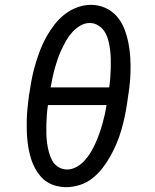

<svg xmlns="http://www.w3.org/2000/svg" viewBox="-20 -765 640 793"><path d="M253 8Q233 8 213 3Q193 -2 176 -12.5Q159 -23 146.5 -38Q134 -53 124.5 -70.5Q115 -88 109 -107Q103 -126 99 -146Q95 -166 93 -186.5Q91 -207 90.5 -228Q90 -249 90.5 -270Q91 -291 93 -312Q95 -333 97.5 -354Q100 -375 104 -396Q108 -424 114 -452Q120 -480 128.5 -507.5Q137 -535 147.5 -562Q158 -589 172.5 -614.5Q187 -640 205.5 -664Q224 -688 248 -706.5Q272 -725 300 -735Q328 -745 356 -745Q387 -745 415 -732.5Q443 -720 462.5 -697.5Q482 -675 493 -647Q504 -619 510 -589.5Q516 -560 518 -528.5Q520 -497 519 -465Q518 -433 514 -401.5Q510 -370 505 -339Q501 -311 495 -283Q489 -255 481 -227.5Q473 -200 462 -173.5Q451 -147 436.5 -121Q422 -95 403.5 -71Q385 -47 361.5 -28.5Q338 -10 309.5 -1Q281 8 253 8ZM189 -404H431Q434 -424 435.5 -444Q437 -464 437.5 -483.5Q438 -503 437.5 -522.5Q437 -542 434.5 -561Q432 -580 427 -599Q422 -618 412.5 -633.5Q403 -649 386.5 -659.5Q370 -670 351 -670Q330 -670 311.5 -659Q293 -648 278.5 -632Q264 -616 253.5 -597.5Q243 -579 234 -560Q225 -541 218.5 -522Q212 -503 206.5 -483.5Q201 -464 197 -444Q193 -424 189 -404ZM257 -65Q277 -65 296 -75.5Q315 -86 329.5 -102Q344 -118 355 -136.5Q366 -155 374.5 -174Q383 -193 390 -212.5Q397 -232 402.5 -251.5Q408 -271 412.5 -291Q417 -311 420 -331H178Q175 -311 173.5 -291.5Q172 -272 171.5 -252Q171 -232 171.5 -212.5Q172 -193 174.5 -174Q177 -155 182 -136.5Q187 -118 195.5 -102Q204 -86 220.5 -75.5Q237 -65 257 -65Z"/></svg>

Font: Iosevka Curly Slab ExObl
Style: Regular
Weight: 400
Width: 7
Italic angle: -9°
Monospace: yes
Designer: Belleve Invis
Foundry: Belleve Invis
Version: Version 11.1.0; ttfautohint (v1.8.3)